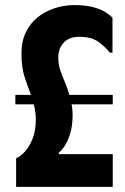

<svg xmlns="http://www.w3.org/2000/svg" viewBox="-20 -731 488 751"><path d="M40 -360V-323H112Q116 -309 118 -294Q120 -279 120 -262Q120 -220 107.5 -188.5Q95 -157 77 -137.5Q59 -118 43 -112V0H421V-128H210V-134Q219 -140 231 -157Q243 -174 253.5 -205Q264 -236 264 -283Q264 -293 263 -303Q262 -313 260 -323H421V-360H251Q244 -387 234 -409.5Q224 -432 216 -455.5Q208 -479 208 -507Q208 -541 229 -564Q250 -587 289 -587Q339 -587 366 -566.5Q393 -546 410 -525H420V-662Q409 -673 391.5 -684Q374 -695 344.5 -703Q315 -711 270 -711Q231 -711 194 -699Q157 -687 128 -664Q99 -641 81.5 -605.5Q64 -570 64 -523Q64 -467 76 -430.5Q88 -394 101 -360Z"/></svg>

Font: Phudu Light SemiBold
Style: Regular
Weight: 600
Version: Version 1.005;gftools[0.9.23]